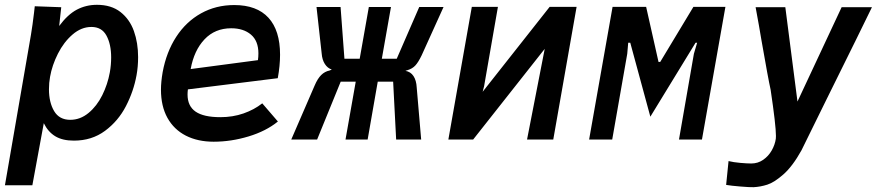

<svg xmlns="http://www.w3.org/2000/svg" viewBox="-30 -580 3650 798"><path d="M111.5 -527.5 114.5 -554 224.5 -550 216 -472Q251 -519.5 289.2 -539.8Q327.5 -560 373 -560Q432.5 -560 470.8 -530Q509 -500 526.5 -451Q544 -402 544 -342.5Q544 -303 537.5 -267.5Q525.5 -201 493.5 -139Q461.5 -77 406.5 -36.2Q351.5 4.5 277 4.5Q230 4.5 200 -13.5Q170 -31.5 152 -68L104.5 190H-9.5L98.5 -434.5Q105.5 -476 111.5 -527.5ZM426.5 -279.5Q432 -310 432 -341.5Q432 -396 412.5 -432Q393 -468 350 -468Q308 -468 271.5 -436.5Q235 -405 210.8 -357Q186.5 -309 178 -260.5Q173.5 -236 173.5 -209Q173.5 -154.5 195 -118.2Q216.5 -82 262 -82Q303.5 -82 338 -110.5Q372.5 -139 395 -184.2Q417.5 -229.5 426.5 -279.5Z M639 -207.5Q639 -239.5 646 -280Q661.5 -364 702.5 -427Q743.5 -490 805.5 -524.5Q867.5 -559 943.5 -559Q1037.5 -559 1085.8 -506.2Q1134 -453.5 1134 -352.5Q1134 -307 1124.5 -255L751 -208.5Q749.5 -197.5 749.5 -187Q749.5 -139 783 -116Q816.5 -93 886 -93Q937.5 -93 982 -108.5Q1026.5 -124 1060 -150.5L1125 -75Q1076 -35 1003.2 -13Q930.5 9 858 9Q792 9 742.5 -16.2Q693 -41.5 666 -90Q639 -138.5 639 -207.5ZM1044 -358Q1044 -410 1013 -436.2Q982 -462.5 931 -462.5Q863.5 -462.5 820 -416.5Q776.5 -370.5 762.5 -293L1042 -330Q1044 -343.5 1044 -358Z M1340 -287 1349 -291Q1331.5 -296.5 1320.2 -314Q1309 -331.5 1307 -357.5L1285.5 -551H1385.5L1401.5 -336H1465L1503 -551H1595L1557 -336H1619L1712.5 -551H1813.5L1722.5 -350Q1708.5 -321 1696.2 -307.8Q1684 -294.5 1664 -288.5L1655 -285.5Q1676.5 -282 1688.5 -264Q1700.5 -246 1702 -216L1720.5 0H1616.5L1604 -240.5H1540L1498 0H1406L1448.5 -240.5H1386L1288 0H1180.5L1277.5 -224Q1290 -253.5 1305 -268.2Q1320 -283 1340 -287Z M1931 -551.5H2039.5L1982 -221.5L1976 -198.5L2254.5 -551.5H2366.5L2269.5 0H2160.5L2234 -377L1936.5 0H1833.5Z M2516 -551.5H2655.5L2707 -322.5H2714L2852 -551.5H2985L2887.5 0H2792L2854 -356.5L2867.5 -402.5H2861L2673 -95L2589.5 -402.5H2581L2577 -356.5L2514.5 0H2418.5Z M3092.5 99.5Q3120 99.5 3142 84.2Q3164 69 3177.5 45.2Q3191 21.5 3194.5 -3.5Q3195 -6.5 3195 -15Q3195 -59 3173 -206.5Q3163 -251 3134.5 -414.5Q3126.5 -464 3110.5 -550H3234L3284.5 -158L3468 -550H3594Q3555 -469 3407 -170.5Q3306 35 3301 45Q3264 111.5 3225.8 145Q3187.5 178.5 3159 187.5Q3130.5 196.5 3102.5 198Q3086.5 198.5 3047.2 195.2Q3008 192 2988 188.5L2998 89.5Q3018.5 94.5 3046.8 97Q3075 99.5 3092.5 99.5Z"/></svg>

Font: JuliaMono SemiBoldItalic
Style: Regular
Weight: 600
Italic angle: -9°
Monospace: yes
Designer: cormullion
Foundry: corm
Version: Version 0.049; ttfautohint (v1.8.4)